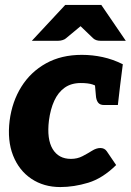

<svg xmlns="http://www.w3.org/2000/svg" viewBox="-20 -749 529 777"><path d="M224 8Q157 8 107 -25.5Q57 -59 33 -119.5Q9 -180 19 -261Q29 -338 66.5 -398Q104 -458 166 -492.5Q228 -527 311 -527Q354 -527 395.5 -518Q437 -509 477 -489L466 -402L391 -385Q373 -401 355 -407Q337 -413 307 -413Q268 -413 241.5 -394Q215 -375 199.5 -341Q184 -307 178 -261Q169 -186 193 -146Q217 -106 267 -106Q293 -106 314 -117Q335 -128 352.5 -139Q370 -150 386 -150Q403 -150 412 -137L450 -81Q395 -27 337 -9.5Q279 8 224 8ZM362 -431 466 -402 457 -324H401Q384 -324 376.5 -334.5Q369 -345 368 -363ZM109 -584 244 -729H390L489 -584H386Q368 -584 357 -594L306 -643L247 -594Q243 -590 234 -587Q225 -584 216 -584Z"/></svg>

Font: Aleo Black
Style: Italic
Weight: 900
Italic angle: -7°
Designer: Alessio Laiso
Foundry: Alessio Laiso
Version: Version 2.001;gftools[0.9.29]